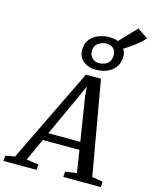

<svg xmlns="http://www.w3.org/2000/svg" viewBox="-228 -1268 1088 1371"><g transform="rotate(15 316.0 -582.0)"><path d="M-66 0 -62 -40 6 -52 343.5 -747.5H455L576.5 -54L656.5 -40L654.5 0H377L379 -40L463.5 -52L438 -217H167L92 -53L182.5 -40L179 0ZM345 -607 192.5 -274H429L377.5 -599L372.5 -669ZM405 -800Q342 -800 306.8 -831.5Q271.5 -863 271.5 -911Q271.5 -961.5 297.2 -992Q323 -1022.5 361.5 -1036.2Q400 -1050 438 -1050Q497.5 -1050 533 -1018.2Q568.5 -986.5 568.5 -942.5Q568.5 -893.5 544.5 -861.8Q520.5 -830 483.2 -815Q446 -800 405 -800ZM411 -851Q431.5 -851 452 -858.8Q472.5 -866.5 485.8 -884.2Q499 -902 499 -932.5Q499 -966.5 479.2 -983.5Q459.5 -1000.5 430 -1000.5Q398.5 -1000.5 369.8 -981.2Q341 -962 341 -919Q341 -891 361.2 -871Q381.5 -851 411 -851ZM473 -1008 620.5 -1163.5 698 -1110.5Q675.5 -1084 642.5 -1058Q609.5 -1032 576 -1010.5Q542.5 -989 518 -976Z"/></g></svg>

Font: Merriweather
Style: Italic
Weight: 400
Italic angle: -7.8°
Designer: Eben Sorkin
Foundry: Eben Sorkin
Version: Version 2.100